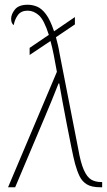

<svg xmlns="http://www.w3.org/2000/svg" viewBox="-20 -790 453 810"><path d="M220 -487Q213 -527 206.5 -559.5Q200 -592 193 -617L105 -558V-588L186 -643Q166 -706 144 -725.5Q122 -745 97 -745Q69 -745 55.5 -726.5Q42 -708 38 -684Q27 -691 27 -711Q27 -730 43 -750Q59 -770 97 -770Q117 -770 136.5 -762Q156 -754 174 -730Q192 -706 208 -658L296 -718V-687L216 -633Q220 -618 224 -601.5Q228 -585 231 -566L310 -162Q320 -104 333.5 -73.5Q347 -43 364.5 -32.5Q382 -22 407 -22H411V0H403Q366 0 346 -12.5Q326 -25 315.5 -47Q305 -69 297 -98Q290 -124 281 -169Q272 -214 262 -265Q252 -316 243.5 -362.5Q235 -409 230 -438H227Q215 -407 199 -368Q183 -329 169 -296L44 0H14Z"/></svg>

Font: Noto Serif Condensed Thin
Style: Regular
Weight: 100
Width: 3
Designer: Monotype Design Team
Foundry: Monotype Imaging Inc.
Version: Version 2.013; ttfautohint (v1.8.4.7-5d5b)